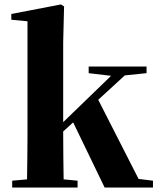

<svg xmlns="http://www.w3.org/2000/svg" viewBox="-20 -846 713 866"><path d="M605 -39 423 -396 543 -506 641 -516V-546H380V-516L481 -504L265 -295V-656L269 -817L255 -826L31 -783V-757L104 -750V-238C104 -186 103 -95 102 -37L35 -31V0H330V-31L267 -37C266 -95 265 -187 265 -246V-253L310 -294L452 0H670V-31Z"/></svg>

Font: Noto Serif KR Black
Style: Regular
Weight: 900
Version: Version 1.001;PS 1.001;hotconv 16.6.54;makeotf.lib2.5.65590